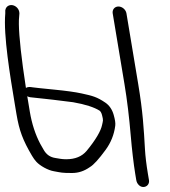

<svg xmlns="http://www.w3.org/2000/svg" viewBox="-63 -684 680 768"><path d="M532.9 36.5 528.5 10.5C522.3 -26.8 518.5 -59.1 516.9 -86.2C512 -170.5 508.7 -235.1 489.9 -347.5L442.8 -630.5C440.3 -645.5 425.8 -658 410.7 -658C395.7 -658 385.3 -645.5 387.8 -630.5L434.9 -347.5C445.4 -284.6 453.8 -215.1 460.2 -139C464.2 -90.7 471.5 -27.3 477.8 10.5L482.1 36.5C484.6 51.5 496.6 64 510 64C525 64 535.4 51.5 532.9 36.5ZM57.1 -295.2 57.4 -295.1 113.6 -289 113.9 -289C122.8 -288.3 162.3 -283.6 229.5 -275.1C278.5 -266.6 314.4 -254.7 335.6 -241.2C338.6 -238.7 342.4 -233.9 345 -224.1C351.1 -200.6 349 -202.5 345.3 -184.2C340.6 -160.6 320.1 -124.7 283.1 -80C264.5 -58.3 237.9 -47 201.8 -47C182.9 -47 174.5 -49.7 159.2 -51.9C137.6 -55.1 122.3 -65.6 111.2 -85.6C106.8 -93.5 103.3 -99.7 97.8 -109.1C78.7 -145.4 64.5 -188.3 56.4 -236.5L49.3 -279.5C48.2 -285.9 47.1 -292.7 46 -299C49.5 -297.2 53.3 -295.8 57.1 -295.2ZM28.8 -414.2C14.8 -518 10 -586.3 13.6 -617.3L14.6 -630L14.6 -630.4C14.6 -647.9 0.8 -661.1 -13.4 -663.4C-26.3 -665.4 -39.2 -658.5 -41.7 -643.5L-41.9 -642.5L-41.9 -630C-49.8 -542.7 -22.3 -378.7 -4 -268.8L2.9 -227.4C13.9 -161.8 28.3 -123.2 65.1 -60.8C70.6 -51.5 76.3 -43.5 82.6 -36.7C96.8 -21.2 128.8 -2.7 153.2 1.1C182 6.3 183.8 8 225.1 8C250.8 8 273.7 0.4 296.3 -15.5C311.7 -24.5 332.5 -47.7 359.7 -84.9C380.5 -113.4 393.4 -145.5 398 -181C399.5 -192.1 396.9 -206.1 391.7 -224.7C385.9 -245.4 374.6 -262.5 358.2 -273.6C324.9 -296.1 308.3 -300.5 263.3 -310.3C238.1 -315.8 201.9 -320.8 154.2 -325.5C106.9 -330.2 74.4 -333.5 66.7 -334.8C57.3 -336.5 48.1 -337 40.7 -332.4C36.6 -359.1 32.7 -385.6 28.8 -414.2Z"/></svg>

Font: MewTooHand
Style: BdCondLta
Weight: 400
Designer: Mew Too, Robert Jablonski
Version: Version 0.77